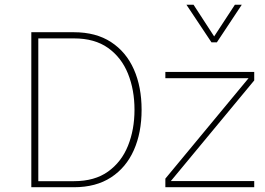

<svg xmlns="http://www.w3.org/2000/svg" viewBox="-20 -785 1110 805"><path d="M573.7 -324.7Q573.7 -229 541.3 -155.8Q508.8 -82.5 445.6 -41.3Q382.3 0 290 0H111.3V-649.9H290Q382.3 -649.9 445.6 -608.6Q508.8 -567.4 541.3 -494.1Q573.7 -420.9 573.7 -324.7ZM543.9 -324.7Q543.9 -408.2 516.6 -476.1Q489.3 -543.9 433.1 -584Q377 -624 290 -624H140.6V-25.4H290Q377 -25.4 433.1 -65.7Q489.3 -106 516.6 -173.8Q543.9 -241.7 543.9 -324.7ZM673.3 -457V-483.4H1045.9V-447.8L696.3 -25.9H1045.9V0H673.3V-36.1L1022 -457ZM761.7 -765.1H791.5L877.9 -632.3L964.8 -765.1H993.7L889.2 -607.4H866.7Z"/></svg>

Font: Estedad-FD Thin
Style: Regular
Weight: 100
Designer: Amin Abedi
Version: Version 7.3